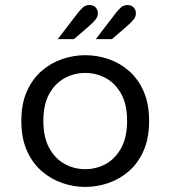

<svg xmlns="http://www.w3.org/2000/svg" viewBox="-20 -725 672 757"><path d="M316 12Q270.5 12 225.7 -3.3Q180.9 -18.6 144.4 -50.3Q107.8 -82.1 85.9 -131.3Q64.1 -180.4 64.1 -248.1Q64.1 -315.8 85.9 -364.8Q107.8 -413.8 144.4 -445.5Q180.9 -477.1 225.7 -492.3Q270.5 -507.4 316 -507.4Q362.5 -507.4 407.2 -492.3Q451.8 -477.1 488.4 -445.5Q524.9 -413.8 546.4 -364.8Q567.9 -315.8 567.9 -248.1Q567.9 -180.4 546.4 -131.3Q524.9 -82.1 488.4 -50.3Q451.8 -18.6 407.2 -3.3Q362.5 12 316 12ZM316 -58Q359.6 -58 397.1 -78.5Q434.5 -99 457.8 -141.4Q481.1 -183.7 481.1 -248.1Q481.1 -313.5 457.7 -355.2Q434.2 -396.9 396.8 -417.2Q359.4 -437.4 316 -437.4Q272.9 -437.4 235.3 -417.2Q197.8 -396.9 174.3 -355.2Q150.9 -313.5 150.9 -248.1Q150.9 -183.7 174.2 -141.4Q197.5 -99 235.1 -78.5Q272.6 -58 316 -58ZM207.7 -570.7 286.6 -673.7Q298.5 -688.6 308.5 -696.9Q318.4 -705.1 332.1 -705.1Q348.1 -705.1 357 -695.8Q365.8 -686.5 365.8 -672.1Q365.8 -659.8 357.7 -649.1Q349.6 -638.3 328.2 -619.6L271.4 -570.7ZM357.7 -570.7 436.6 -673.7Q448.4 -688.6 458.4 -696.9Q468.4 -705.1 482.1 -705.1Q498 -705.1 506.9 -695.8Q515.8 -686.5 515.8 -672.1Q515.8 -659.8 507.4 -648.9Q499 -638 478.1 -619.6L421.4 -570.7Z"/></svg>

Font: Atkinson Hyperlegible Mono ExtraLight
Style: Regular
Weight: 200
Monospace: yes
Designer: Elliott Scott, Megan Eiswerth, Linus Boman, Theodore Petrosky, Letters from Sweden
Foundry: Applied Design Works, Letters from Sweden
Version: Version 2.001